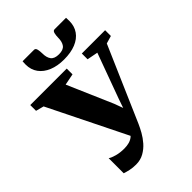

<svg xmlns="http://www.w3.org/2000/svg" viewBox="-302 -1106 1247 1247"><g transform="rotate(-45 322.0 -482.0)"><path d="M191.5 16.5Q161 16.5 136.8 11Q112.5 5.5 94.5 -0.5V-139Q110 -128 141.5 -119.5Q173 -111 210 -111Q235 -111 255.2 -116.5Q275.5 -122 290.8 -134.2Q306 -146.5 315.5 -167L316 -104L33.5 -675.5L-21.5 -690V-743H313.5V-690L235 -674.5L370 -363L414 -243L369 -236.5L413 -364L527 -675.5L452 -690V-743H666V-690L613 -674.5L389 -159Q378.5 -135 361.8 -105Q345 -75 321 -47.5Q297 -20 264.8 -1.8Q232.5 16.5 191.5 16.5ZM249 -979.5Q263.5 -979.5 267.2 -961.2Q271 -943 271 -925.5Q271 -886 287.2 -865Q303.5 -844 344 -844Q384 -844 400 -865Q416 -886 416 -925.5Q416 -943 420.2 -961.2Q424.5 -979.5 438 -979.5H543.5Q543.5 -972.5 544 -965.2Q544.5 -958 544.5 -950.5Q544.5 -902 520.2 -867.5Q496 -833 451 -814.8Q406 -796.5 343.5 -796.5Q283.5 -796.5 238.5 -815Q193.5 -833.5 168.2 -868Q143 -902.5 143 -950.5Q143 -958 143.5 -965.2Q144 -972.5 144.5 -979.5Z"/></g></svg>

Font: Merriweather 60pt Black
Style: Regular
Weight: 900
Version: Version 2.100